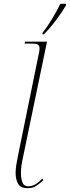

<svg xmlns="http://www.w3.org/2000/svg" viewBox="-20 -979 367 1009"><path d="M125 10Q88 10 75 -13.5Q62 -37 62 -70Q62 -93 66.5 -117.5Q71 -142 75 -163L186 -707Q188 -719 188 -724Q188 -738 179.5 -744Q171 -750 147 -750H109L112 -760H227L101 -153Q96 -132 93 -111Q90 -90 90 -70Q90 -41 98 -20.5Q106 0 128 0Q149 0 167 -11Q185 -22 202 -40L208 -32Q188 -14 170 -2Q152 10 125 10ZM204 -807Q229 -839 253 -878.5Q277 -918 297 -959H327V-951Q308 -918 275.5 -874.5Q243 -831 211 -799H203Z"/></svg>

Font: Noto Serif Display SemiCondensed Thin
Style: Italic
Weight: 100
Width: 4
Italic angle: -12°
Designer: Monotype Design Team
Foundry: Monotype Imaging Inc.
Version: Version 2.009